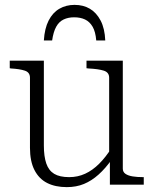

<svg xmlns="http://www.w3.org/2000/svg" viewBox="-20 -758 630 788"><path d="M286 -738Q251 -738 223.5 -722Q196 -706 179.5 -673.5Q163 -641 160 -592H194Q199 -627 210.5 -648Q222 -669 241 -678Q260 -687 284 -687Q310 -687 329 -678Q348 -669 360 -648.5Q372 -628 375 -592H412Q410 -641 393 -673.5Q376 -706 349 -722Q322 -738 286 -738ZM160 -509V-161Q160 -116 170 -87Q180 -58 202.5 -44.5Q225 -31 264 -31Q299 -31 329.5 -45Q360 -59 387 -86Q414 -113 438 -151L439 -104Q413 -67 384.5 -41.5Q356 -16 324.5 -3Q293 10 254 10Q207 10 173.5 -7Q140 -24 121.5 -60Q103 -96 103 -151V-439Q103 -461 82 -468Q61 -475 25 -477L20 -478V-509ZM484 -509V-66Q484 -52 495 -44.5Q506 -37 524.5 -34Q543 -31 567 -31H570V0H431V-112L428 -116V-439Q428 -461 406 -468Q384 -475 343 -477L335 -478V-509Z"/></svg>

Font: Roboto Serif 36pt ExtraLight
Style: Regular
Weight: 250
Designer: Greg Gazdowicz
Foundry: Commercial Type
Version: Version 1.008